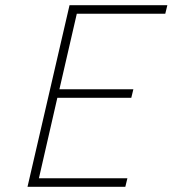

<svg xmlns="http://www.w3.org/2000/svg" viewBox="-20 -720 665 740"><path d="M248 -700H625L617 -667H276L209 -376H494L486 -343H201L130 -33H471L463 0H86Z"/></svg>

Font: Cairo ExtraLight
Style: Italic
Weight: 275
Italic angle: -13°
Designer: Mohamed Gaber, Accademia di Belle Arti di Urbino and others
Foundry: Kief Type Foundry, Accademia di Belle Arti di Urbino and others
Version: Version 3.011